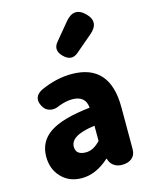

<svg xmlns="http://www.w3.org/2000/svg" viewBox="-135 -1009 877 1110"><g transform="rotate(-15 303.0 -454.0)"><path d="M216 14Q139 14 92 -37Q47 -85 47 -159Q47 -250 122 -300Q197 -350 363 -368Q357 -441 277 -441Q241 -441 196 -424Q165 -409 139 -416Q111 -422 96 -451Q66 -508 123 -539Q219 -583 311 -583Q541 -583 541 -323V-161V-72Q541 -37 518 -18Q496 0 459 0Q431 0 410.5 -14.5Q390 -29 383 -55V-57H379Q300 14 216 14ZM277 -124Q321 -124 363 -169V-260Q285 -250 248 -226Q216 -205 216 -173Q216 -124 277 -124ZM283 -785 365 -884Q423 -954 484 -894Q545 -834 476 -776L438 -744L377 -692Q334 -655 290 -698.5Q246 -742 283 -785Z"/></g></svg>

Font: GenSenRounded TW H
Style: Regular
Weight: 900
Version: Version 1.501;PS 1;hotconv 16.6.51;makeotf.lib2.5.65220